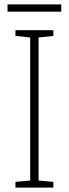

<svg xmlns="http://www.w3.org/2000/svg" viewBox="-20 -851 312 871"><path d="M258 -831H14V-798H258ZM222 0V-26L155 -32V-681L222 -688V-714H50V-688L117 -681V-32L50 -26V0Z"/></svg>

Font: Noto Sans Myanmar UI SemiCondensed ExtraLight
Style: Regular
Weight: 200
Width: 4
Designer: Monotype Design Team
Foundry: Monotype Imaging Inc.
Version: Version 2.103